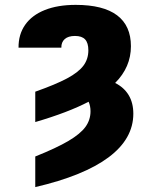

<svg xmlns="http://www.w3.org/2000/svg" viewBox="-20 -557 620 784"><path d="M340.8 -351.6Q340.8 -381.8 327.6 -396Q314.5 -410.2 286.1 -410.2Q258.8 -410.2 244.4 -397.5Q230 -384.8 230.5 -362.3H55.7Q55.2 -416.5 82.8 -455.8Q110.4 -495.1 163.1 -516.1Q215.8 -537.1 289.1 -537.1Q401.4 -537.1 458 -494.6Q514.6 -452.1 514.6 -368.2Q514.6 -282.7 450.2 -218.3Q486.8 -199.7 505.6 -168.2Q524.4 -136.7 524.4 -92.8Q524.4 9.8 423.6 85.2Q322.8 160.6 124 207V82Q210.4 47.4 259.3 18.6Q308.1 -10.3 328.9 -38.8Q349.6 -67.4 349.6 -102.5Q349.6 -124.5 341.8 -141.6Q257.8 -97.7 124 -58.6V-182.6Q207 -211.9 253.7 -236.8Q300.3 -261.7 320.6 -288.8Q340.8 -315.9 340.8 -351.6Z"/></svg>

Font: Pretendard JP Black
Style: Regular
Weight: 900
Designer: Base glyphs from Inter by Rasmus Andersson; Hangeul glyphs from Noto Sans CJK(Source Han Sans) by Jang Soo-young and Kan
Foundry: Kil Hyung-jin
Version: Version 1.309